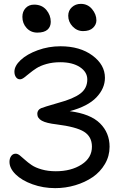

<svg xmlns="http://www.w3.org/2000/svg" viewBox="-20 -952 638 988"><path d="M407.2 -792Q376.5 -792 353.8 -815.7Q331.1 -839.4 331.1 -871.1Q331.1 -897.5 349.9 -914.8Q368.7 -932.1 396 -932.1Q431.2 -932.1 453.6 -905.3Q476.1 -878.4 476.1 -847.2Q476.1 -825.7 458.7 -808.8Q441.4 -792 407.2 -792ZM171.9 -784.2Q138.7 -784.2 116.9 -807.9Q95.2 -831.5 95.2 -865.2Q95.2 -892.6 111.8 -910.4Q128.4 -928.2 155.8 -928.2Q195.3 -928.2 218.3 -901.1Q241.2 -874 241.2 -839.8Q241.2 -814 224.1 -799.1Q207 -784.2 171.9 -784.2ZM264.2 16.1Q202.1 16.1 147.2 -3.7Q92.3 -23.4 60.5 -54.7Q28.8 -85.9 28.8 -119.1Q28.8 -136.7 37.4 -148.9Q45.9 -161.1 61 -161.1Q70.8 -161.1 82.5 -151.9Q94.2 -142.6 108.6 -129.4Q123 -116.2 142.6 -102.8Q162.1 -89.4 194.6 -80.1Q227.1 -70.8 267.1 -70.8Q346.2 -70.8 399.9 -105.5Q453.6 -140.1 453.1 -198.2Q452.6 -249 412.4 -274.2Q372.1 -299.3 271 -312Q218.8 -317.9 195.3 -330.8Q171.9 -343.8 171.9 -366.2Q171.9 -385.7 190.9 -395Q201.2 -399.9 280.8 -422.9Q357.4 -443.4 393.3 -470.5Q429.2 -497.6 429.2 -543Q429.2 -581.5 391.1 -606.7Q353 -631.8 290 -631.8Q251.5 -631.8 219.5 -622.8Q187.5 -613.8 167.5 -600.8Q147.5 -587.9 132.1 -575Q116.7 -562 104.5 -553Q92.3 -543.9 83 -543.9Q69.8 -543.9 62 -555.2Q54.2 -566.4 54.2 -583Q54.2 -612.8 86.4 -643.1Q118.7 -673.3 174.3 -693.6Q230 -713.9 291 -713.9Q391.6 -713.9 455.8 -666.3Q520 -618.7 520 -551.8Q520 -497.1 476.1 -450.9Q432.1 -404.8 338.9 -379.9Q445.3 -366.2 494.6 -317.4Q543.9 -268.6 543.9 -196.8Q543.9 -148.9 520 -108.2Q496.1 -67.4 456.8 -40.5Q417.5 -13.7 367.4 1.2Q317.4 16.1 264.2 16.1Z"/></svg>

Font: Shantell Sans Normal
Style: Regular
Weight: 400
Designer: Stephen Nixon, Anya Danilova, Shantell Martin
Foundry: Arrow Type
Version: Version 1.006;[559af2be0]